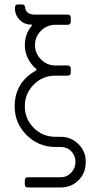

<svg xmlns="http://www.w3.org/2000/svg" viewBox="-20 -656 448 857"><path d="M227.1 -363.8H281.2Q295.9 -363.8 295.9 -350.1V-332Q295.9 -318.4 281.2 -318.4H227.1Q170.4 -318.4 130.6 -278.3Q90.8 -238.3 90.8 -181.6Q90.8 -125 130.6 -85.2Q170.4 -45.4 227.1 -45.4H250.5Q296.9 -45.4 329.8 -13.2Q362.8 19 362.8 66.4Q362.8 116.2 331.1 147.9Q298.3 180.7 250.5 180.7H104.5Q90.8 180.7 90.8 167V148.9Q90.8 135.3 104.5 135.3H250.5Q278.3 135.3 297.6 115Q316.9 94.7 316.9 66.4Q316.9 38.1 298.1 19Q279.3 0 250.5 0H227.1Q151.9 0 98.6 -53.2Q45.4 -106.4 45.4 -181.6Q45.4 -259.8 98.1 -310.5Q113.8 -325.7 140.6 -341.3Q145 -344.2 141.6 -348.6Q118.2 -367.7 104.5 -395.5Q90.8 -423.3 90.8 -454.6Q90.8 -502.4 120.6 -540Q123.5 -543.9 123 -545.2Q122.6 -546.4 118.2 -546.4Q87.9 -546.4 67.1 -568.1Q46.4 -589.8 46.4 -620.6Q46.4 -636.2 60.1 -636.2H78.1Q90.8 -636.2 91.8 -624.5Q94.7 -590.8 136.2 -590.8H281.2Q295.9 -590.8 295.9 -577.1V-560.1Q295.9 -545.4 281.2 -545.4H227.1Q189.5 -545.4 162.8 -518.6Q136.2 -491.7 136.2 -454.6Q136.2 -417.5 163.1 -390.6Q189.9 -363.8 227.1 -363.8Z"/></svg>

Font: GOSTRUS
Style: type A
Weight: 200
Designer: Юрий и Татьяна Кривогуз
Version: Version 01.0